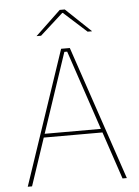

<svg xmlns="http://www.w3.org/2000/svg" viewBox="-57 -868 661 912"><g transform="rotate(-5 274.0 -412.0)"><path d="M38 0 253 -639H294.5L510.5 0H490L280.5 -623H267L58.5 0ZM127 -226V-243.5H421V-226ZM262.5 -823.5H286.5L406.5 -709.5V-709H385.5L276 -808H273L163.5 -709H142.5V-709.5Z"/></g></svg>

Font: Anek Gurmukhi Thin
Style: Regular
Weight: 250
Designer: Sarang Kulkarni (Gurmukhi), Yesha Goshar (Latin)
Foundry: Ek Type
Version: Version 1.003